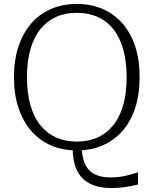

<svg xmlns="http://www.w3.org/2000/svg" viewBox="-20 -747 780 975"><path d="M349 3 395 -9Q395 47 410.5 83Q426 119 458.5 136.5Q491 154 541 154Q568 154 592 150.5Q616 147 638 140.5Q660 134 681 128V190Q653 197 618 202.5Q583 208 547 208Q481 208 436.5 185.5Q392 163 370.5 117.5Q349 72 349 3ZM370 17Q300 17 241.5 -7.5Q183 -32 140.5 -80Q98 -128 74.5 -197Q51 -266 51 -355Q51 -444 74.5 -513Q98 -582 140.5 -630Q183 -678 241.5 -702.5Q300 -727 370 -727Q441 -727 499 -702.5Q557 -678 600 -630Q643 -582 666 -513Q689 -444 689 -355Q689 -266 666 -197Q643 -128 600 -80Q557 -32 498.5 -7.5Q440 17 370 17ZM370 -28Q429 -28 475.5 -49Q522 -70 555 -111Q588 -152 605.5 -213Q623 -274 623 -355Q623 -436 605.5 -497Q588 -558 555.5 -599Q523 -640 476 -661Q429 -682 370 -682Q311 -682 264.5 -661Q218 -640 185 -599Q152 -558 134.5 -497Q117 -436 117 -355Q117 -274 134.5 -213Q152 -152 185 -111Q218 -70 264.5 -49Q311 -28 370 -28Z"/></svg>

Font: Roboto Serif SemiCondensed ExtraLight
Style: Regular
Weight: 250
Width: 4
Designer: Greg Gazdowicz
Foundry: Commercial Type
Version: Version 1.007